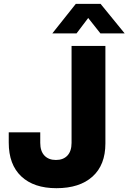

<svg xmlns="http://www.w3.org/2000/svg" viewBox="-20 -966 667 997"><path d="M272.9 11.2Q155.8 11.2 90.6 -50Q25.4 -111.3 25.4 -225.6V-278.8H189V-224.1Q189 -181.2 210.7 -158.2Q232.4 -135.3 270.5 -135.3Q308.6 -135.3 330.1 -158.2Q351.6 -181.2 351.6 -224.1V-727.5H527.3V-221.2Q527.3 -109.4 460.4 -49.1Q393.6 11.2 272.9 11.2ZM377.4 -792.5H252V-793L373.5 -945.8H502.4L627 -793V-792.5H501.5L438 -872.6Z"/></svg>

Font: Inter Display ExtraBold
Style: Regular
Weight: 800
Designer: Rasmus Andersson
Foundry: rsms
Version: Version 4.000;git-a52131595